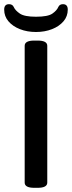

<svg xmlns="http://www.w3.org/2000/svg" viewBox="-31 -896 344 918"><path d="M141 -743Q99 -743 64.5 -756.5Q30 -770 9.5 -794Q-11 -818 -11 -850Q-11 -876 12 -876Q29 -876 35 -862Q42 -846 64 -831Q86 -816 141 -816Q198 -816 219.5 -831Q241 -846 248 -863Q254 -876 270 -876Q293 -876 293 -850Q293 -818 272.5 -794Q252 -770 217.5 -756.5Q183 -743 141 -743ZM133 2Q87 2 87 -23V-677Q87 -702 133 -702H149Q195 -702 195 -677V-23Q195 2 149 2Z"/></svg>

Font: Asap Medium
Style: Regular
Weight: 500
Designer: Pablo Cosgaya
Foundry: Omnibus-Type
Version: Version 3.001; ttfautohint (v1.8.3)